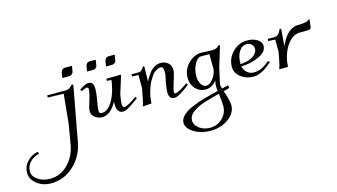

<svg xmlns="http://www.w3.org/2000/svg" viewBox="-410 -718 2465 1406"><g transform="rotate(-15 822.5 -15.0)"><path d="M-322.3 260.7Q-322.3 213.9 -290 178.2Q-257.8 142.6 -207 131.8L-201.2 148.4Q-244.1 157.2 -272 187.5Q-299.8 217.8 -299.8 256.8Q-299.8 293.9 -261.2 320.3Q-222.7 346.7 -168 346.7Q-90.8 346.7 -32.7 288.1Q25.4 229.5 40 140.6L65.4 -10.7L86.9 -229.5L-33.2 -232.4V-249H111.3Q134.8 -249 158.2 -276.4L162.1 -279.3L171.9 -274.4L95.7 138.7Q76.2 244.1 2 312.5Q-72.3 380.9 -169.9 380.9Q-233.4 380.9 -277.8 345.7Q-322.3 310.5 -322.3 260.7ZM107.4 -342.8 111.3 -373Q116.2 -411.1 148.4 -411.1H198.2L191.4 -370.1Q189.5 -358.4 179.7 -350.6Q169.9 -342.8 157.2 -342.8Z M438.5 -341.8 442.4 -370.1Q447.3 -409.2 475.6 -409.2H521.5L514.6 -367.2Q513.7 -356.4 504.4 -349.1Q495.1 -341.8 482.4 -341.8ZM294.9 -341.8 298.8 -370.1Q303.7 -409.2 332 -409.2H377.9L371.1 -367.2Q370.1 -356.4 360.8 -349.1Q351.6 -341.8 338.9 -341.8ZM210 -225.6Q257.8 -258.8 279.3 -258.8Q302.7 -258.8 311.5 -244.6Q320.3 -230.5 320.3 -203.1Q320.3 -176.8 312.5 -128.9L303.7 -77.1Q300.8 -61.5 300.8 -45.9Q300.8 -30.3 305.7 -25.4Q310.5 -20.5 320.3 -20.5Q376 -20.5 415 -105.5Q435.5 -149.4 446.3 -207L450.2 -236.3L417 -238.3V-254.9H476.6Q502.9 -254.9 520.5 -256.8L528.3 -252.9L486.3 -119.1Q476.6 -65.4 476.6 -47.9Q476.6 -20.5 493.2 -20.5Q516.6 -20.5 586.9 -71.3L595.7 -58.6Q543.9 -20.5 518.1 -5.4Q492.2 9.8 474.6 9.8Q426.8 9.8 426.8 -60.5Q426.8 -68.4 427.7 -79.1Q380.9 9.8 316.4 9.8Q287.1 9.8 262.2 -8.3Q237.3 -26.4 237.3 -56.6Q237.3 -77.1 253.9 -127.9Q273.4 -188.5 273.4 -214.8Q273.4 -222.7 270.5 -225.6Q267.6 -228.5 260.7 -228.5Q248 -228.5 221.7 -213.9Z M603.5 -221.7V-238.3H658.2Q680.7 -238.3 696.3 -268.6L698.2 -273.4L709 -268.6L706.1 -154.3Q710 -164.1 717.8 -177.2Q725.6 -190.4 741.2 -212.4Q756.8 -234.4 780.3 -249Q803.7 -263.7 829.1 -263.7Q864.3 -263.7 886.2 -243.2Q908.2 -222.7 908.2 -190.4Q908.2 -168.9 891.6 -118.2Q869.1 -50.8 869.1 -30.3Q869.1 -20.5 877 -20.5Q903.3 -20.5 973.6 -71.3L982.4 -58.6Q897.5 9.8 864.3 9.8Q822.3 9.8 822.3 -43Q822.3 -69.3 832 -120.1L841.8 -168.9Q843.8 -179.7 843.8 -190.4Q843.8 -209 838.9 -220.7Q834 -232.4 825.2 -232.4Q803.7 -232.4 784.2 -219.2Q764.6 -206.1 751.5 -186Q738.3 -166 731.9 -154.3Q725.6 -142.6 721.7 -134.8Q702.1 -85 695.3 -48.8Q690.4 -6.8 689.5 0V5.9L622.1 10.7L625 2Q633.8 -19.5 651.4 -120.1V-219.7Z M1057.6 -102.5Q1057.6 -64.5 1073.2 -40Q1088.9 -15.6 1111.3 -15.6Q1136.7 -15.6 1161.6 -45.9Q1186.5 -76.2 1193.4 -119.1L1192.4 -233.4H1127Q1101.6 -233.4 1079.6 -191.9Q1057.6 -150.4 1057.6 -102.5ZM943.4 206.1Q943.4 237.3 977.1 263.2Q1010.7 289.1 1059.6 289.1Q1113.3 289.1 1152.8 252Q1192.4 214.8 1192.4 157.2Q1192.4 132.8 1185.5 77.1L1183.6 65.4Q1147.5 74.2 1122.6 81.1Q1097.7 87.9 1067.4 97.7Q1037.1 107.4 1017.1 118.2Q997.1 128.9 979 141.6Q960.9 154.3 952.1 170.9Q943.4 187.5 943.4 206.1ZM878.9 204.1Q878.9 188.5 886.2 173.8Q893.6 159.2 908.7 146.5Q923.8 133.8 939.5 123.5Q955.1 113.3 981.4 103Q1007.8 92.8 1026.4 85.4Q1044.9 78.1 1076.7 69.8Q1108.4 61.5 1125 57.1Q1141.6 52.7 1172.9 44.9Q1178.7 43.9 1181.6 43Q1178.7 28.3 1178.7 4.9Q1178.7 -3.9 1179.7 -10.7L1183.6 -37.1Q1150.4 9.8 1100.6 9.8Q1054.7 9.8 1023.9 -22.9Q993.2 -55.7 993.2 -104.5Q993.2 -168 1037.6 -213.4Q1082 -258.8 1137.7 -258.8Q1151.4 -258.8 1185.5 -256.8Q1211.9 -255.9 1218.8 -255.9Q1257.8 -255.9 1270.5 -275.4L1273.4 -280.3L1284.2 -274.4L1236.3 -119.1L1211.9 -7.8Q1210.9 -2.9 1210 1Q1210 12.7 1216.8 34.2L1265.6 22.5L1269.5 43.9L1223.6 55.7Q1226.6 66.4 1229.5 74.2Q1251 138.7 1251 168Q1251 229.5 1192.4 270.5Q1133.8 311.5 1058.6 311.5Q984.4 311.5 931.6 278.3Q878.9 245.1 878.9 204.1Z M1393.6 -103.5Q1454.1 -106.4 1489.7 -129.9Q1525.4 -153.3 1525.4 -186.5Q1525.4 -205.1 1510.7 -219.2Q1496.1 -233.4 1475.6 -233.4Q1438.5 -233.4 1416 -198.2Q1393.6 -163.1 1393.6 -103.5ZM1327.1 -98.6Q1327.1 -165 1374 -211.9Q1420.9 -258.8 1486.3 -258.8Q1528.3 -258.8 1560.1 -239.3Q1591.8 -219.7 1591.8 -190.4Q1591.8 -145.5 1533.2 -117.2Q1474.6 -88.9 1395.5 -85.9Q1400.4 -57.6 1421.9 -38.6Q1443.4 -19.5 1471.7 -19.5Q1505.9 -19.5 1533.7 -32.7Q1561.5 -45.9 1593.8 -73.2L1605.5 -62.5Q1579.1 -40 1561.5 -26.9Q1543.9 -13.7 1516.6 -2Q1489.3 9.8 1462.9 9.8Q1407.2 9.8 1367.2 -22Q1327.1 -53.7 1327.1 -98.6Z M1633.8 -213.9V-230.5H1688.5Q1715.8 -230.5 1735.4 -274.4L1737.3 -280.3L1748 -275.4L1738.3 -145.5Q1762.7 -206.1 1797.9 -238.8Q1833 -271.5 1874 -271.5Q1902.3 -271.5 1921.4 -274.4Q1940.4 -277.3 1945.8 -279.8Q1951.2 -282.2 1952.1 -284.2L1953.1 -289.1H1966.8L1959 -227.5Q1957 -214.8 1921.9 -214.8H1874Q1834 -214.8 1800.3 -183.6Q1766.6 -152.3 1746.1 -99.6Q1734.4 -69.3 1728.5 -35.2Q1724.6 -2.9 1724.6 0V5.9L1657.2 6.8L1660.2 -1Q1669.9 -24.4 1686.5 -119.1L1685.5 -211.9Z"/></g></svg>

Font: Kleymisska
Style: Regular
Weight: 500
Italic angle: -8°
Designer: gluk
Foundry: gluk
Version: Version 0.298